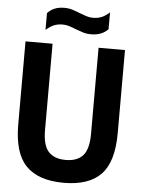

<svg xmlns="http://www.w3.org/2000/svg" viewBox="-62 -988 772 1046"><g transform="rotate(5 324.0 -465.0)"><path d="M326 9.5Q187.5 9.5 119.8 -59.8Q52 -129 52 -285.5V-740H200V-268.5Q200 -185.5 231.5 -150.5Q263 -115.5 326 -115.5Q389 -115.5 420.2 -150.5Q451.5 -185.5 451.5 -268.5V-740H596V-285.5Q596 -129 529.8 -59.8Q463.5 9.5 326 9.5ZM404.5 -809.5Q380 -809.5 358.5 -816.2Q337 -823 317.5 -830.5Q299.5 -838 282 -843.5Q264.5 -849 246 -849Q217.5 -849 196.5 -839.5Q175.5 -830 155 -811.5V-903.5Q172.5 -922 194.5 -931.2Q216.5 -940.5 247.5 -940.5Q272 -940.5 293.5 -933.5Q315 -926.5 334.5 -918.5Q352.5 -911.5 370 -905.8Q387.5 -900 406 -900Q434.5 -900 455.5 -909.2Q476.5 -918.5 497 -937.5V-845.5Q463 -809.5 404.5 -809.5Z"/></g></svg>

Font: Encode Sans Condensed Condensed
Style: Bold
Weight: 700
Width: 3
Designer: Multiple Designers
Foundry: Impallari Type
Version: Version 3.000; ttfautohint (v1.8.3) -l 8 -r 50 -G 200 -x 14 